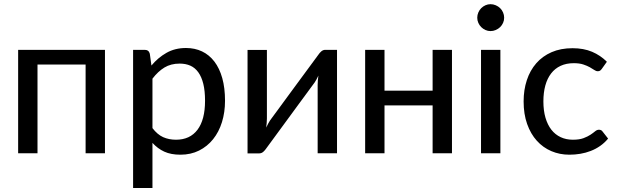

<svg xmlns="http://www.w3.org/2000/svg" viewBox="-20 -752 3026 942"><path d="M495 -507.5V0H400V-435.5H164V0H69V-507.5Z M633 170.5V-507.5H690Q710 -507.5 715 -488.5L723 -430.5Q755 -469 796.8 -492.8Q838.5 -516.5 892.5 -516.5Q936 -516.5 971.2 -499.8Q1006.5 -483 1031.8 -450Q1057 -417 1070.5 -368.8Q1084 -320.5 1084 -257.5Q1084 -201 1069 -152.8Q1054 -104.5 1025.5 -69Q997 -33.5 956.5 -13.2Q916 7 865 7Q818.5 7 786 -8Q753.5 -23 728 -51V170.5ZM861.5 -440Q818.5 -440 786.8 -420.8Q755 -401.5 728 -366V-123.5Q752 -92 780.2 -79.2Q808.5 -66.5 843.5 -66.5Q912 -66.5 949 -115.5Q986 -164.5 986 -257.5Q986 -306 977.5 -340.5Q969 -375 953 -397.2Q937 -419.5 914 -429.8Q891 -440 861.5 -440Z M1194.5 0.5V-507H1289.5V-171Q1289.5 -161 1288.5 -149.2Q1287.5 -137.5 1286 -126Q1295 -145.5 1304.5 -160.5Q1305 -161.5 1315.8 -176Q1326.5 -190.5 1343.2 -213.2Q1360 -236 1381.2 -265Q1402.5 -294 1424.5 -324Q1476.5 -394.5 1542 -483.5Q1547.5 -492 1556.2 -499.8Q1565 -507.5 1576 -507.5H1633.5V0H1538.5V-336Q1538.5 -346 1539.5 -357.8Q1540.5 -369.5 1542 -381Q1537.5 -371 1532.8 -362.5Q1528 -354 1523.5 -347Q1522.5 -346 1512 -331.5Q1501.5 -317 1484.5 -294Q1467.5 -271 1446.2 -242Q1425 -213 1403 -183Q1351 -112.5 1286 -23.5Q1280.5 -15 1271.8 -7.2Q1263 0.5 1252 0.5Z M2197.5 -507.5V0H2102.5V-235H1866.5V0H1771.5V-507.5H1866.5V-307H2102.5V-507.5Z M2435 -507.5V0H2340V-507.5ZM2453.5 -665Q2453.5 -651.5 2448.2 -639.8Q2443 -628 2433.8 -619Q2424.5 -610 2412.2 -604.8Q2400 -599.5 2386.5 -599.5Q2373.5 -599.5 2361.8 -604.8Q2350 -610 2341 -619Q2332 -628 2326.8 -639.8Q2321.5 -651.5 2321.5 -665Q2321.5 -678.5 2326.8 -690.8Q2332 -703 2341 -712Q2350 -721 2361.8 -726.2Q2373.5 -731.5 2386.5 -731.5Q2400 -731.5 2412.2 -726.2Q2424.5 -721 2433.8 -712Q2443 -703 2448.2 -690.8Q2453.5 -678.5 2453.5 -665Z M2932.5 -414Q2928.5 -408.5 2924.2 -405.5Q2920 -402.5 2912.5 -402.5Q2904.5 -402.5 2895.5 -408.8Q2886.5 -415 2873.5 -422.2Q2860.5 -429.5 2841.5 -435.8Q2822.5 -442 2795 -442Q2758.5 -442 2730.5 -429Q2702.5 -416 2683.8 -391.5Q2665 -367 2655.5 -332.5Q2646 -298 2646 -254.5Q2646 -209.5 2656.2 -174.5Q2666.5 -139.5 2685.2 -115.5Q2704 -91.5 2730.8 -79Q2757.5 -66.5 2790.5 -66.5Q2822.5 -66.5 2843 -74.2Q2863.5 -82 2877 -91Q2890.5 -100 2899.8 -107.8Q2909 -115.5 2918.5 -115.5Q2930.5 -115.5 2936.5 -106.5L2963.5 -72Q2946 -51 2924.5 -36Q2903 -21 2878.5 -11.5Q2854 -2 2827.5 2.5Q2801 7 2773.5 7Q2726 7 2685 -10.5Q2644 -28 2613.8 -61.5Q2583.5 -95 2566.2 -143.8Q2549 -192.5 2549 -254.5Q2549 -311 2564.8 -358.8Q2580.5 -406.5 2611 -441.5Q2641.5 -476.5 2686.2 -496Q2731 -515.5 2789 -515.5Q2843.5 -515.5 2884.8 -498Q2926 -480.5 2957.5 -449Z"/></svg>

Font: Lato Medium
Style: Regular
Weight: 500
Designer: Lukasz Dziedzic
Foundry: tyPoland Lukasz Dziedzic
Version: Version 2.006; 2014-01-15